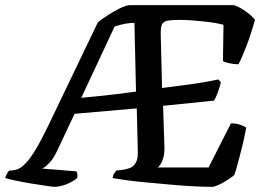

<svg xmlns="http://www.w3.org/2000/svg" viewBox="-57 -724 1009 744"><path d="M156 0Q149 0 125 -3.5Q101 -7 69.5 -12Q38 -17 9 -23Q-20 -29 -37 -34Q-34 -44 -29.5 -52Q-25 -60 -21 -63L-6 -64Q4 -65 16 -70.5Q28 -76 44.5 -93.5Q61 -111 82 -146Q103 -181 131 -239L322 -637Q331 -645 348 -656.5Q365 -668 383.5 -679Q402 -690 419 -697Q436 -704 446 -704H850Q873 -696 896.5 -679Q920 -662 931 -647Q915 -589 897 -543Q879 -497 867 -475Q849 -475 831.5 -479Q814 -483 807 -487L809 -628Q798 -631 779 -634.5Q760 -638 736.5 -640.5Q713 -643 688 -645Q663 -647 639 -647Q605 -647 589 -643Q573 -639 569 -625.5Q565 -612 566 -582L571 -383Q616 -389 659 -394.5Q702 -400 736.5 -406Q771 -412 789 -416L799 -405Q794 -385 786.5 -364.5Q779 -344 772 -334L575 -314L580 -158Q581 -134 577 -117.5Q573 -101 567 -90.5Q561 -80 554 -75H751L838 -246Q859 -246 875.5 -240Q892 -234 897 -229Q891 -195 882.5 -160.5Q874 -126 866 -96Q858 -66 851 -46Q842 -38 825 -27Q808 -16 791 -8Q774 0 764 0Q737 0 695 -2Q653 -4 605 -8.5Q557 -13 511.5 -17Q466 -21 431 -26Q396 -31 379 -34Q381 -46 386 -53Q391 -60 394 -63L419 -66Q434 -68 447.5 -73.5Q461 -79 469.5 -94Q478 -109 477 -138L473 -304L232 -283L166 -143Q151 -110 133 -91.5Q115 -73 105 -71L239 -60Q241 -57 242.5 -51Q244 -45 242 -34Q233 -26 217 -17.5Q201 -9 184 -4.5Q167 0 156 0ZM258 -345Q289 -348 324.5 -351.5Q360 -355 397 -359.5Q434 -364 470 -369L464 -635Q450 -636 428 -632Q406 -628 387 -621Z"/></svg>

Font: Texturina 12pt SemiBold
Style: Italic
Weight: 600
Italic angle: -11°
Version: Version 1.002